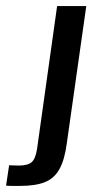

<svg xmlns="http://www.w3.org/2000/svg" viewBox="-52 -611 304 632"><path d="M13 1Q4 1 -9.5 1Q-23 1 -32 0L-22 -67L9 -66Q39 -66 52 -77Q65 -88 70 -121L136 -591H232L168 -140Q161 -86 144 -55Q127 -24 96 -11.5Q65 1 13 1Z"/></svg>

Font: Alumni Sans SemiBold
Style: Italic
Weight: 600
Italic angle: -8°
Version: Version 1.016